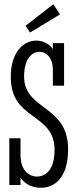

<svg xmlns="http://www.w3.org/2000/svg" viewBox="-20 -875 365 908"><path d="M77 0V-34C101 -2 133 13 174 13C226 13 302 -20 302 -170C302 -380 94 -352 94 -513C94 -594 128 -630 168 -630C190 -630 230 -611 230 -545V-470H283V-671H230V-643C211 -671 178 -683 151 -683C98 -683 31 -637 31 -511C31 -302 238 -344 238 -166C238 -74 198 -40 154 -40C123 -40 77 -63 77 -142V-221H24V0ZM232 -855 101 -753 122 -721 264 -807Z"/></svg>

Font: Stint Ultra Condensed
Style: Regular
Weight: 400
Width: 1
Designer: Astigmatic (AOETI)
Foundry: Astigmatic (AOETI)
Version: Version 1.000